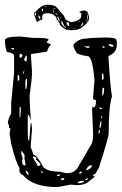

<svg xmlns="http://www.w3.org/2000/svg" viewBox="-24 -755 495 781"><path d="M58.6 -606.4 113.3 -600.6H135.7Q173.8 -600.6 173.8 -592.8L166 -584Q166 -580.1 183.6 -575.2V-574.2Q174.8 -567.4 167 -544.9L109.4 -536.1L101.6 -534.2V-532.2L106.4 -460.9Q106.4 -438.5 96.7 -367.2V-349.6Q96.7 -329.1 101.6 -268.6L100.6 -267.6L92.8 -288.1H89.8L88.9 -273.4V-217.8Q88.9 -183.6 92.8 -183.6H94.7L100.6 -253.9L101.6 -254.9H103.5L106.4 -231.4L100.6 -156.2Q109.4 -137.7 111.3 -126Q125 -126 153.3 -74.2Q171.9 -56.6 219.7 -56.6L244.1 -50.8H251Q284.2 -50.8 298.8 -85Q318.4 -116.2 340.8 -157.2Q354.5 -172.9 354.5 -200.2V-215.8L350.6 -311.5L353.5 -323.2Q354.5 -323.2 356.4 -318.4H359.4Q365.2 -318.4 367.2 -347.7Q354.5 -347.7 354.5 -356.4L360.4 -429.7Q351.6 -526.4 333 -526.4Q285.2 -533.2 285.2 -544.9Q274.4 -561.5 274.4 -572.3Q293 -598.6 332 -598.6Q332 -600.6 401.4 -602.5Q449.2 -602.5 449.2 -592.8L451.2 -586.9V-572.3Q451.2 -542 419.9 -528.3L417 -524.4V-522.5Q425.8 -387.7 431.6 -363.3Q418 -322.3 418 -211.9Q418 -197.3 378.9 -74.2Q364.3 -47.9 363.3 -47.9Q356.4 -46.9 354.5 -40V-38.1H362.3V-37.1Q361.3 -35.2 337.9 -17.6Q322.3 -2 289.1 -2L263.7 -3.9L210 5.9Q109.4 5.9 70.3 -42Q54.7 -48.8 54.7 -62.5L55.7 -72.3Q41 -90.8 21.5 -170.9L15.6 -208V-214.8L18.6 -232.4L12.7 -234.4V-244.1L7.8 -255.9Q9.8 -273.4 21.5 -293.9V-337.9L33.2 -458V-528.3Q33.2 -539.1 3.9 -543.9Q-3.9 -564.5 -3.9 -590.8Q-3.9 -606.4 58.6 -606.4ZM419.9 -575.2 417 -572.3Q424.8 -564.5 434.6 -564.5H437.5Q437.5 -575.2 424.8 -575.2ZM337.9 -566.4H320.3V-564.5L331.1 -560.5H337.9L340.8 -564.5ZM395.5 -566.4 391.6 -564.5 395.5 -560.5H399.4L402.3 -564.5L399.4 -566.4ZM27.3 -559.6H22.5V-557.6Q22.5 -553.7 30.3 -553.7H32.2L34.2 -556.6Q33.2 -559.6 27.3 -559.6ZM57.6 -536.1Q54.7 -530.3 54.7 -524.4L57.6 -520.5H60.5Q67.4 -524.4 67.4 -529.3Q66.4 -536.1 57.6 -536.1ZM85 -526.4 82 -530.3 74.2 -513.7V-511.7Q77.1 -504.9 83 -504.9Q85 -510.7 85 -518.6ZM70.3 -456.1V-455.1H72.3L75.2 -465.8H74.2Q70.3 -465.8 70.3 -456.1ZM395.5 -456.1H391.6L390.6 -451.2V-433.6L391.6 -430.7H393.6Q397.5 -431.6 397.5 -437.5V-445.3ZM50.8 -449.2H47.9V-443.4V-433.6V-426.8H50.8Q54.7 -426.8 54.7 -439.5Q53.7 -449.2 50.8 -449.2ZM79.1 -413.1V-393.6H83Q85.9 -405.3 85.9 -420.9V-433.6H83Q79.1 -433.6 79.1 -413.1ZM399.4 -397.5H393.6L391.6 -378.9V-367.2H395.5Q399.4 -379.9 399.4 -390.6ZM58.6 -340.8 56.6 -342.8V-340.8ZM57.6 -320.3H56.6L55.7 -313.5V-278.3H58.6L60.5 -302.7V-318.4ZM381.8 -318.4H380.9V-314.5Q380.9 -311.5 390.6 -310.5L391.6 -311.5V-312.5Q385.7 -318.4 381.8 -318.4ZM391.6 -282.2H388.7L387.7 -276.4V-274.4H391.6V-280.3ZM380.9 -234.4H381.8Q387.7 -234.4 388.7 -261.7H387.7Q381.8 -260.7 380.9 -234.4ZM377 -217.8V-211.9H377.9Q381.8 -212.9 381.8 -221.7V-227.5H380.9Q377 -226.6 377 -217.8ZM64.5 -140.6H62.5V-135.7Q62.5 -125 68.4 -111.3Q66.4 -105.5 66.4 -98.6V-92.8Q68.4 -82 77.1 -82L80.1 -83V-85Q77.1 -104.5 75.2 -111.3L76.2 -119.1V-121.1Q76.2 -127 64.5 -140.6ZM111.3 -118.2H109.4V-117.2Q109.4 -113.3 128.9 -82V-80.1H135.7L140.6 -85V-85.9Q140.6 -90.8 121.1 -107.4V-108.4L125 -111.3Q121.1 -118.2 111.3 -118.2ZM326.2 -64.5 328.1 -62.5H329.1Q349.6 -70.3 349.6 -82L346.7 -83Q335 -83 326.2 -64.5ZM83 -60.5 80.1 -57.6Q84 -47.9 89.8 -43.9H91.8V-47.9Q91.8 -54.7 83 -60.5ZM145.5 -58.6 142.6 -56.6V-55.7L145.5 -52.7H150.4V-55.7ZM297.9 -48.8H300.8Q306.6 -48.8 308.6 -54.7V-57.6H307.6Q297.9 -56.6 297.9 -48.8ZM217.8 -45.9 208 -43V-39.1H209Q218.8 -39.1 219.7 -43V-45.9ZM323.2 -24.4V-22.5H325.2Q332 -22.5 333 -28.3V-30.3H332Q324.2 -27.3 323.2 -24.4ZM233.4 -30.3 224.6 -28.3V-22.5H230.5Q235.4 -22.5 237.3 -27.3V-30.3ZM292 -11.7V-9.8H300.8Q318.4 -12.7 318.4 -19.5H312.5Q296.9 -19.5 292 -11.7ZM318.4 -711.9V-712.9H320.3V-711.9Q326.2 -710.9 331.1 -707Q333 -707 337.9 -687.5V-679.7Q337.9 -667 322.3 -654.3Q314.5 -645.5 303.7 -640.6Q295.9 -632.8 262.7 -631.8Q260.7 -631.8 250 -634.8V-632.8H249L246.1 -633.8Q223.6 -647.5 218.8 -655.3Q218.8 -664.1 214.8 -665Q212.9 -670.9 210.4 -673.3Q208 -675.8 206.1 -674.8Q206.1 -685.5 201.2 -688.5Q187.5 -702.1 168.9 -701.2Q159.2 -701.2 153.3 -698.2Q147.5 -695.3 147.5 -682.6L148.4 -675.8H145.5Q146.5 -674.8 144.5 -674.8L143.6 -673.8Q142.6 -673.8 142.6 -674.8Q140.6 -673.8 126 -665Q114.3 -694.3 114.3 -701.2L116.2 -705.1Q121.1 -706.1 130.9 -717.8Q146.5 -731.4 149.4 -731.4Q156.2 -735.4 161.1 -735.4H174.8H180.7Q185.5 -735.4 200.2 -730.5L210.9 -720.7L226.6 -701.2Q237.3 -692.4 241.2 -677.7Q256.8 -665 267.6 -665Q284.2 -668 294.9 -673.8Q306.6 -679.7 306.6 -692.4V-700.2Q303.7 -702.1 297.9 -707Q310.5 -712.9 318.4 -711.9ZM225.6 -662.1V-660.2Q232.4 -647.5 243.2 -641.6L244.1 -642.6Q245.1 -644.5 237.3 -649.4Q228.5 -671.9 226.6 -671.9ZM249 -665H246.1Q250 -649.4 254.9 -649.4H257.8L256.8 -661.1Q252.9 -665 249 -665ZM210.9 -688.5 209 -685.5Q210.9 -674.8 218.8 -668V-671.9Q212.9 -688.5 210.9 -688.5ZM313.5 -665 303.7 -647.5V-646.5Q315.4 -651.4 314.5 -664.1Q314.5 -665 313.5 -665ZM139.6 -685.5Q130.9 -695.3 130.9 -692.4V-689.5L137.7 -676.8Q140.6 -679.7 140.6 -682.6Q140.6 -684.6 139.6 -685.5ZM331.1 -695.3Q329.1 -695.3 330.1 -691.4Q330.1 -674.8 332 -674.8H333V-685.5Q333 -689.5 331.1 -695.3ZM122.1 -703.1H120.1Q117.2 -701.2 117.2 -700.2Q117.2 -692.4 120.1 -692.4H122.1Q123 -692.4 123 -700.2Q123 -703.1 122.1 -703.1ZM151.4 -719.7H150.4Q142.6 -717.8 149.4 -707Q149.4 -708 149.9 -709.5Q150.4 -710.9 150.9 -713.4Q151.4 -715.8 151.4 -717.8ZM190.4 -716.8V-715.8Q193.4 -701.2 194.3 -701.2H195.3L192.4 -715.8L191.4 -716.8ZM203.1 -702.1H202.1Q208 -692.4 210 -692.4H210.9Q208 -700.2 203.1 -702.1ZM194.3 -721.7H193.4Q193.4 -718.8 200.2 -717.8H201.2H202.1V-718.8Q202.1 -719.7 194.3 -721.7ZM158.2 -731.4H157.2V-729.5H168V-730.5Q165 -731.4 158.2 -731.4ZM330.1 -671.9H328.1V-666L330.1 -665Q331.1 -665 331.1 -670.9V-671.9ZM301.8 -668.9H298.8L294.9 -665H295.9L301.8 -668ZM278.3 -639.6 275.4 -637.7V-636.7Q279.3 -636.7 281.2 -638.7L280.3 -639.6ZM222.7 -685.5H221.7L223.6 -679.7H225.6L224.6 -682.6ZM200.2 -699.2H197.3Q197.3 -696.3 200.2 -696.3H201.2V-697.3ZM211.9 -710Q214.8 -707 215.8 -707H216.8Q215.8 -710 211.9 -710ZM329.1 -700.2H328.1Q328.1 -697.3 330.1 -697.3H331.1V-700.2ZM149.4 -728.5V-727.5H150.4L154.3 -728.5L152.3 -729.5H151.4ZM192.4 -726.6H191.4L192.4 -725.6H193.4V-726.6ZM274.4 -662.1V-661.1H276.4H277.3V-662.1ZM324.2 -699.2V-698.2V-697.3ZM162.1 -724.6H161.1V-723.6H162.1L163.1 -724.6ZM145.5 -702.1 146.5 -701.2Q147.5 -701.2 148.4 -702.1ZM146.5 -720.7H145.5H147.5H148.4Z"/></svg>

Font: Love Ya Like A Sister
Style: Regular
Weight: 400
Designer: Kimberly Geswein
Foundry: Kimberly Geswein
Version: Version 1.002 2007